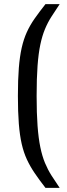

<svg xmlns="http://www.w3.org/2000/svg" viewBox="-20 -763 328 933"><path d="M201 150Q170 110 148 77.5Q126 45 110.5 11.5Q95 -22 85.5 -63.5Q76 -105 71.5 -161.5Q67 -218 67 -297Q67 -376 71.5 -432.5Q76 -489 85.5 -531Q95 -573 110.5 -607Q126 -641 148.5 -673Q171 -705 201 -743H270Q248 -710 230 -682Q212 -654 198.5 -621.5Q185 -589 176 -546.5Q167 -504 162.5 -443.5Q158 -383 158 -297Q158 -212 162.5 -151.5Q167 -91 176 -47.5Q185 -4 198.5 28.5Q212 61 230 89.5Q248 118 270 150Z"/></svg>

Font: Saira SemiCondensed Medium
Style: Regular
Weight: 500
Width: 4
Designer: Hector Gatti with collaboration of the Omnibus-Type team
Foundry: Omnibus-Type
Version: Version 1.101